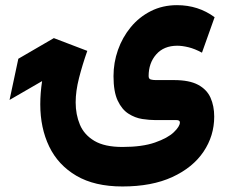

<svg xmlns="http://www.w3.org/2000/svg" viewBox="-20 -459 862 726"><path d="M442.9 246.1Q337.9 246.1 268.8 205.6Q199.7 165 166 95Q132.3 24.9 132.3 -64.5Q132.3 -106.9 139.2 -152.3L16.1 -81.1L49.3 -236.8L183.6 -314.9L310.1 -266.6Q291.5 -213.9 278.8 -164.1Q266.1 -114.3 266.1 -71.8Q266.1 -25.9 282.2 12.5Q298.3 50.8 336.9 73.7Q375.5 96.7 442.9 96.7Q518.1 96.7 566.2 79.8Q614.3 63 637.2 41Q660.2 19 660.2 3.9Q660.2 -4.9 647.5 -4.9H568.4Q545.4 -4.9 518.1 -9Q490.7 -13.2 465.8 -29.1Q440.9 -44.9 425 -78.6Q409.2 -112.3 409.2 -170.9Q409.2 -222.2 426 -270Q442.9 -317.9 474.4 -356.2Q505.9 -394.5 550.3 -417Q594.7 -439.5 649.4 -439.5Q729.5 -439.5 791.5 -394L743.7 -259.8Q716.8 -274.4 692.9 -280.3Q668.9 -286.1 650.4 -286.1Q599.6 -286.1 570.8 -253.4Q542 -220.7 542 -171.4Q542 -160.6 550.3 -158.4Q558.6 -156.2 568.4 -156.2H637.7Q695.8 -156.2 729 -138.4Q762.2 -120.6 776.1 -89.4Q790 -58.1 790 -18.1Q790 54.7 749.5 114.7Q709 174.8 631.6 210.4Q554.2 246.1 442.9 246.1Z"/></svg>

Font: Vazirmatn FD NL Black
Style: Regular
Weight: 900
Designer: Saber Rastikerdar
Foundry: Saber Rastikerdar
Version: Version 33.003